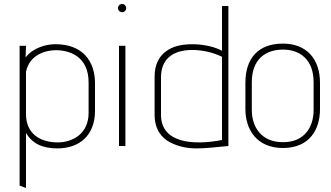

<svg xmlns="http://www.w3.org/2000/svg" viewBox="-20 -730 1657 960"><path d="M110 210V-65C141 -13 191 12 267 12C375 12 455 -51 455 -176V-314C455 -423 394 -509 257 -509C211 -509 146 -492 108 -443L110 -501H78V198ZM423 -166C423 -56 337 -18 269 -18C174 -18 110 -67 110 -159V-371C128 -458 210 -479 259 -479C329 -479 423 -447 423 -318Z M607 0V-501H575V0ZM591 -669C602 -669 611 -678 611 -690C611 -701 602 -710 591 -710C579 -710 570 -701 570 -690C570 -678 579 -669 591 -669Z M1090 -476C1025 -512 904 -521 838 -490C788 -467 753 -422 753 -346V-157C753 -85 786 -41 831 -18C920 27 997 11 1122 0V-700H1090ZM1090 -30C951 -3 785 -12 785 -156V-343C785 -519 1001 -492 1090 -446Z M1580 -316C1580 -437 1511 -512 1395 -512C1274 -512 1207 -442 1207 -316V-184C1207 -82 1264 10 1395 10C1527 10 1580 -82 1580 -184ZM1548 -180C1548 -94 1502 -19 1395 -19C1285 -19 1239 -97 1239 -180V-319C1239 -434 1308 -482 1395 -482C1478 -482 1548 -434 1548 -319Z"/></svg>

Font: Advent Pro
Style: ExtraLight
Weight: 250
Designer: Andreas Kalpakidis
Foundry: Andreas Kalpakidis
Version: Version 2.002 2007